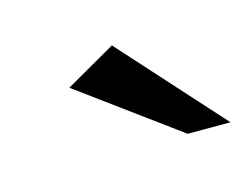

<svg xmlns="http://www.w3.org/2000/svg" viewBox="-37 -634 294 225"><g transform="rotate(-15 110.5 -521.5)"><path d="M169 -460 49 -548 110 -583 221 -460Z"/></g></svg>

Font: Genos Thin SemiBold
Style: Italic
Weight: 600
Italic angle: -8°
Version: Version 1.010